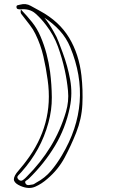

<svg xmlns="http://www.w3.org/2000/svg" viewBox="-20 -849 580 943"><path d="M83 -802Q113 -771 138 -739.5Q163 -708 179 -670Q197 -628 208.5 -584.5Q220 -541 226 -496Q234 -433 234.5 -371Q235 -309 218 -247Q199 -177 166 -117.5Q133 -58 86 -5Q79 3 69.5 12.5Q60 22 71 33Q82 43 93 35Q104 27 112 18Q180 -50 228.5 -129Q277 -208 304 -300Q319 -351 314 -403Q309 -455 298 -505Q285 -564 264.5 -620.5Q244 -677 206 -726Q182 -758 153.5 -783Q125 -808 79 -803Q73 -803 67.5 -804.5Q62 -806 61 -813Q60 -821 65.5 -823Q71 -825 78 -826Q107 -834 130.5 -820.5Q154 -807 177 -795Q271 -744 319.5 -663.5Q368 -583 380 -478Q388 -406 384.5 -335.5Q381 -265 354 -197Q329 -134 297.5 -75Q266 -16 213 29Q185 54 153 68Q121 82 80 64Q55 53 49.5 39Q44 25 61 1Q72 -13 84.5 -27.5Q97 -42 108 -57Q176 -146 203 -245.5Q230 -345 214 -457Q206 -516 193 -572.5Q180 -629 154 -682Q143 -705 127 -725.5Q111 -746 95 -767Q90 -773 84.5 -780.5Q79 -788 83 -802ZM198 -762Q211 -746 222.5 -728.5Q234 -711 244 -693Q259 -668 268.5 -642Q278 -616 288 -590Q312 -526 324.5 -458Q337 -390 323 -322Q302 -219 249.5 -132Q197 -45 122 28Q117 33 108.5 38Q100 43 106 53Q111 61 121.5 60Q132 59 141 57Q146 56 150 53Q154 50 158 48Q201 25 230.5 -10Q260 -45 284 -86Q438 -344 325 -617Q306 -663 273 -699Q240 -735 198 -762Z"/></svg>

Font: Rock 3D
Style: Regular
Weight: 400
Version: Version 1.000